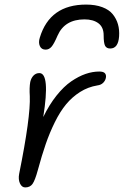

<svg xmlns="http://www.w3.org/2000/svg" viewBox="-20 -838 543 843"><path d="M357.9 -817.9Q398.9 -817.9 429 -806.6Q459 -795.4 475.1 -775.4Q491.2 -755.4 498 -731.2Q504.9 -707 502.9 -678.2Q499 -625 463.9 -625Q447.8 -625 441.4 -637Q435.1 -648.9 435.1 -683.1Q435.1 -718.3 412.4 -735.6Q389.6 -752.9 351.1 -752.9Q264.2 -752.9 232.9 -682.1Q217.3 -645.5 206.3 -632.8Q195.3 -620.1 180.2 -620.1Q162.1 -620.1 155 -635.7Q147.9 -651.4 154.8 -672.9Q198.7 -817.9 357.9 -817.9ZM90.8 -15.1Q75.7 -15.1 67.6 -32.7Q59.6 -50.3 64 -74.2Q114.7 -325.2 110.8 -416Q108.4 -453.1 112.8 -478Q116.7 -495.6 127.2 -506.3Q137.7 -517.1 152.8 -517.1Q200.7 -517.1 169.9 -324.2Q196.3 -378.4 228.3 -418.5Q260.3 -458.5 292.7 -480.7Q325.2 -502.9 355.7 -513.4Q386.2 -523.9 416 -523.9Q434.1 -523.9 440.7 -516.4Q447.3 -508.8 444.8 -496.1Q442.4 -483.9 432.9 -474.4Q423.3 -464.8 407.2 -462.9Q366.2 -456.1 331.5 -434.1Q296.9 -412.1 270.5 -380.4Q244.1 -348.6 220.9 -301.8Q197.8 -254.9 180.7 -205.3Q163.6 -155.8 146 -90.8Q133.8 -45.9 122.8 -30.5Q111.8 -15.1 90.8 -15.1Z"/></svg>

Font: Shantell Sans Bouncy
Style: Italic
Weight: 300
Italic angle: -11.31°
Designer: Stephen Nixon, Anya Danilova, Shantell Martin
Foundry: Arrow Type
Version: Version 1.006;[9816181b4]